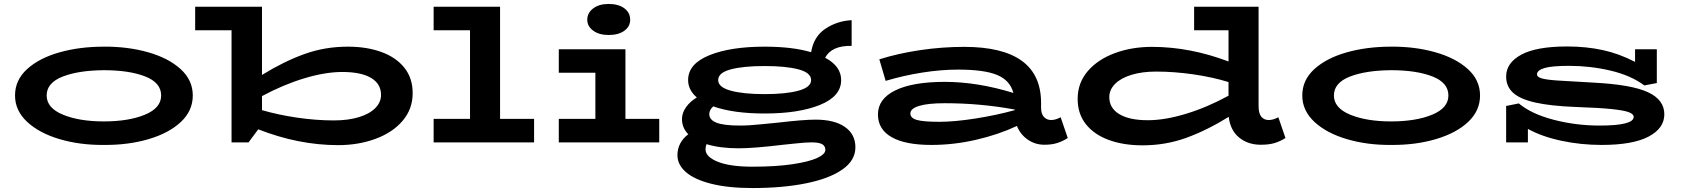

<svg xmlns="http://www.w3.org/2000/svg" viewBox="-20 -720 8506 971"><path d="M56 -237Q56 -315 117 -370.5Q178 -426 280 -455Q382 -484 505 -484Q625 -485 728 -456Q831 -427 893 -371Q955 -315 955 -237Q955 -160 895 -103.5Q835 -47 732 -16.5Q629 14 505 13Q384 14 281 -16.5Q178 -47 117 -104Q56 -161 56 -237ZM795 -237Q795 -302 714 -333.5Q633 -365 505 -365Q377 -364 296.5 -332.5Q216 -301 216 -237Q216 -174 298.5 -140Q381 -106 505 -106Q631 -106 713 -140Q795 -174 795 -237Z M2067 -249Q2067 -169 2016.5 -109.5Q1966 -50 1879.5 -18Q1793 14 1690 14Q1490 14 1286 -66L1237 0H1151V-567H967V-686H1305V-341Q1415 -409 1519 -446.5Q1623 -484 1739 -484Q1835 -484 1909 -457Q1983 -430 2025 -377.5Q2067 -325 2067 -249ZM1907 -240Q1907 -296 1856.5 -326Q1806 -356 1711 -356Q1625 -356 1519 -324Q1413 -292 1305 -234V-163Q1387 -139 1483 -125Q1579 -111 1668 -111Q1741 -111 1795 -127.5Q1849 -144 1878 -173.5Q1907 -203 1907 -240Z M2681 -119V0H2173V-119H2357V-567H2173V-686H2509V-119Z M2950 -620Q2950 -655 2980 -677.5Q3010 -700 3058 -700Q3108 -700 3137.5 -678Q3167 -656 3167 -620Q3167 -586 3137.5 -564.5Q3108 -543 3058 -543Q3010 -543 2980 -565Q2950 -587 2950 -620ZM3314 -119V0H2806V-119H2991V-352H2806V-471H3143V-119Z M4306 25Q4306 91 4240.5 137Q4175 183 4057 207Q3939 231 3785 231Q3663 231 3577.5 209.5Q3492 188 3449 150.5Q3406 113 3406 65Q3406 32 3420.5 5Q3435 -22 3461 -41Q3429 -73 3429 -118Q3429 -149 3449.5 -178Q3470 -207 3504 -227Q3460 -265 3460 -315Q3460 -397 3567 -440.5Q3674 -484 3847 -484Q3988 -484 4082 -456Q4095 -535 4154 -574.5Q4213 -614 4287 -618V-488Q4186 -490 4153 -428Q4234 -385 4234 -315Q4234 -233 4127 -189.5Q4020 -146 3847 -146Q3689 -146 3587 -182Q3567 -164 3567 -143Q3567 -114 3603.5 -99.5Q3640 -85 3724 -85Q3768 -85 3835 -92Q3902 -99 3916 -100Q4045 -115 4104 -115Q4200 -115 4253 -78Q4306 -41 4306 25ZM3612 -315Q3612 -279 3675.5 -261.5Q3739 -244 3847 -244Q3955 -244 4018.5 -261.5Q4082 -279 4082 -315Q4082 -352 4019 -369Q3956 -386 3847 -386Q3738 -386 3675 -369Q3612 -352 3612 -315ZM4154 38Q4154 18 4137.5 9Q4121 0 4084 0Q4055 0 4004 5.5Q3953 11 3941 12Q3793 30 3715 30Q3621 30 3553 9Q3548 22 3548 35Q3548 73 3610 98Q3672 123 3785 123Q3904 123 3987.5 110.5Q4071 98 4112.5 79Q4154 60 4154 38Z M5380 -22Q5355 -6 5327.5 3Q5300 12 5262 12Q5215 12 5177.5 -14Q5140 -40 5123 -83Q5029 -39 4916 -13Q4803 13 4690 13Q4558 13 4489 -26.5Q4420 -66 4420 -141Q4420 -220 4508 -263Q4596 -306 4758 -306Q4923 -306 5105 -250Q5088 -314 5022.5 -341Q4957 -368 4826 -368Q4739 -368 4644 -353Q4549 -338 4459 -311L4427 -420Q4522 -450 4633.5 -466.5Q4745 -483 4856 -483Q5245 -483 5245 -200V-176Q5245 -144 5259.5 -128.5Q5274 -113 5296 -113Q5318 -113 5344 -127ZM4731 -104Q4807 -104 4912.5 -120.5Q5018 -137 5112 -163V-166Q4939 -198 4758 -198Q4673 -198 4628.5 -184.5Q4584 -171 4584 -146Q4584 -123 4616.5 -113.5Q4649 -104 4731 -104Z M6481 -22Q6456 -6 6427.5 3Q6399 12 6356 12Q6291 12 6246.5 -24.5Q6202 -61 6194 -129Q6084 -61 5979.5 -23Q5875 15 5758 15Q5662 15 5588 -12Q5514 -39 5472 -91.5Q5430 -144 5430 -220Q5430 -300 5480.5 -359.5Q5531 -419 5617 -451Q5703 -483 5806 -483Q5998 -483 6193 -409V-567H6019V-686H6345V-184Q6345 -146 6359 -129.5Q6373 -113 6396 -113Q6419 -113 6445 -127ZM5785 -112Q5871 -112 5978 -144.5Q6085 -177 6193 -236V-305Q6112 -330 6015 -344Q5918 -358 5827 -358Q5756 -358 5702 -341.5Q5648 -325 5619 -295.5Q5590 -266 5590 -229Q5590 -173 5641 -142.5Q5692 -112 5785 -112Z M6566 -237Q6566 -315 6627 -370.5Q6688 -426 6790 -455Q6892 -484 7015 -484Q7135 -485 7238 -456Q7341 -427 7403 -371Q7465 -315 7465 -237Q7465 -160 7405 -103.5Q7345 -47 7242 -16.5Q7139 14 7015 13Q6894 14 6791 -16.5Q6688 -47 6627 -104Q6566 -161 6566 -237ZM7305 -237Q7305 -302 7224 -333.5Q7143 -365 7015 -365Q6887 -364 6806.5 -332.5Q6726 -301 6726 -237Q6726 -174 6808.5 -140Q6891 -106 7015 -106Q7141 -106 7223 -140Q7305 -174 7305 -237Z M8397 -142Q8397 -71 8317 -29Q8237 13 8080 13Q7975 13 7876.5 -8Q7778 -29 7707 -68V0H7597V-184L7661 -197Q7724 -144 7836.5 -114.5Q7949 -85 8070 -85Q8242 -85 8242 -129Q8242 -143 8217.5 -152.5Q8193 -162 8129.5 -168.5Q8066 -175 7949 -179Q7821 -184 7744 -201.5Q7667 -219 7632 -251Q7597 -283 7597 -333Q7597 -402 7673.5 -443.5Q7750 -485 7906 -485Q8001 -485 8084.5 -467Q8168 -449 8249 -407V-471H8359V-300L8296 -288Q8227 -339 8124.5 -363Q8022 -387 7916 -387Q7826 -387 7789.5 -375.5Q7753 -364 7753 -344Q7753 -331 7775.5 -324Q7798 -317 7854 -313Q7910 -309 8042 -302Q8232 -292 8314.5 -253.5Q8397 -215 8397 -142Z"/></svg>

Font: BioRhyme Expanded ExtraBold
Style: Regular
Weight: 800
Width: 7
Designer: Aoife Mooney
Foundry: Aoife Mooney Type
Version: Version 1.000